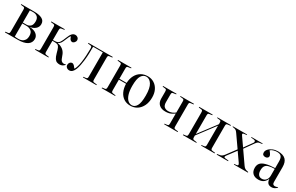

<svg xmlns="http://www.w3.org/2000/svg" viewBox="172 -1765 4646 3018"><g transform="rotate(30 2494.5 -256.5)"><path d="M50 0V-12L98 -18Q114 -20 119 -30Q124 -40 124 -66V-447Q124 -473 119 -483Q114 -493 98 -495L50 -501V-513H288Q377 -513 429.5 -485.5Q482 -458 482 -396Q482 -343 441.5 -309Q401 -275 345 -269V-268Q425 -265 468 -230Q511 -195 511 -144Q511 -74 452.5 -37Q394 0 282 0ZM217 -274H282Q324 -274 353.5 -300.5Q383 -327 383 -390Q383 -445 353.5 -471Q324 -497 275 -497Q256 -497 240.5 -496Q225 -495 217 -494ZM288 -16Q317 -16 345.5 -27.5Q374 -39 393 -67Q412 -95 412 -144Q412 -207 375.5 -232.5Q339 -258 289 -258H217V-21Q237 -18 254 -17Q271 -16 288 -16Z M1044 9Q1019 9 996 0.5Q973 -8 954 -36Q935 -64 919 -122Q904 -181 891.5 -208.5Q879 -236 865 -245Q851 -254 829 -256Q813 -258 795 -258Q777 -258 763 -258V-62Q763 -39 768 -30Q773 -21 788 -19L841 -11V0H596V-12L644 -18Q660 -20 665 -30Q670 -40 670 -66V-447Q670 -473 665 -483Q660 -493 644 -495L596 -501V-513H841V-502L788 -494Q773 -492 768 -483Q763 -474 763 -451V-273Q782 -273 797 -273.5Q812 -274 829 -277Q861 -283 881.5 -313.5Q902 -344 926 -408Q948 -467 973 -493.5Q998 -520 1032 -520Q1057 -520 1076.5 -503Q1096 -486 1096 -460Q1096 -435 1078 -415.5Q1060 -396 1040 -396Q998 -396 980 -465Q967 -455 956 -431.5Q945 -408 931 -373Q915 -331 898 -306.5Q881 -282 853 -270V-269Q910 -260 953 -226.5Q996 -193 1016 -129Q1035 -70 1053.5 -52.5Q1072 -35 1095 -35Q1104 -35 1110.5 -36.5Q1117 -38 1130 -42L1134 -34Q1113 -12 1092 -1.5Q1071 9 1044 9Z M1222 13Q1194 13 1174 -4.5Q1154 -22 1154 -48Q1154 -75 1170 -93.5Q1186 -112 1206 -112Q1229 -112 1246.5 -93Q1264 -74 1281 -51Q1295 -72 1303 -96Q1318 -138 1326.5 -197Q1335 -256 1339 -321.5Q1343 -387 1343 -447Q1343 -473 1338 -483Q1333 -493 1317 -495L1269 -501V-513H1711V-501L1664 -496Q1645 -494 1639 -486Q1633 -478 1633 -455V-58Q1633 -36 1639 -27.5Q1645 -19 1664 -17L1711 -12V0H1466V-11L1510 -16Q1529 -18 1534.5 -27Q1540 -36 1540 -58V-497H1364Q1364 -434 1362.5 -374Q1361 -314 1353 -246Q1348 -199 1338.5 -153Q1329 -107 1314.5 -69.5Q1300 -32 1277 -9.5Q1254 13 1222 13Z M2331 14Q2262 14 2211.5 -19Q2161 -52 2133 -112Q2105 -172 2103 -252H1973V-62Q1973 -39 1978 -30Q1983 -21 1998 -19L2051 -11V0H1806V-12L1854 -18Q1870 -20 1875 -30Q1880 -40 1880 -66V-447Q1880 -473 1875 -483Q1870 -493 1854 -495L1806 -501V-513H2051V-502L1998 -494Q1983 -492 1978 -483Q1973 -474 1973 -451V-268H2104Q2108 -349 2139 -406.5Q2170 -464 2222.5 -495Q2275 -526 2343 -526Q2407 -526 2457.5 -495Q2508 -464 2537.5 -406.5Q2567 -349 2567 -270Q2567 -183 2536.5 -119.5Q2506 -56 2453 -21Q2400 14 2331 14ZM2348 -4Q2401 -4 2433 -59.5Q2465 -115 2465 -245Q2465 -383 2424.5 -446Q2384 -509 2326 -509Q2271 -509 2237.5 -456Q2204 -403 2204 -274Q2204 -180 2224 -120Q2244 -60 2276.5 -32Q2309 -4 2348 -4Z M2940 0V-11L2984 -16Q3003 -18 3008.5 -27Q3014 -36 3014 -58V-238Q2993 -221 2954.5 -201.5Q2916 -182 2854 -182Q2781 -182 2739.5 -219.5Q2698 -257 2698 -330V-447Q2698 -473 2693 -483Q2688 -493 2672 -495L2624 -501V-513H2869V-502L2816 -494Q2801 -492 2796 -483Q2791 -474 2791 -451V-316Q2791 -260 2817.5 -235Q2844 -210 2893 -210Q2930 -210 2961 -223.5Q2992 -237 3014 -256V-455Q3014 -478 3008.5 -486.5Q3003 -495 2984 -497L2940 -502V-513H3185V-501L3138 -496Q3119 -494 3113 -486Q3107 -478 3107 -455V-58Q3107 -36 3113 -27.5Q3119 -19 3138 -17L3185 -12V0Z M3280 0V-12L3328 -18Q3344 -20 3349 -30Q3354 -40 3354 -66V-447Q3354 -473 3349 -483Q3344 -493 3328 -495L3280 -501V-513H3525V-502L3472 -494Q3457 -492 3452 -483Q3447 -474 3447 -451V-116L3685 -431V-455Q3685 -478 3679.5 -486.5Q3674 -495 3655 -497L3611 -502V-513H3856V-501L3809 -496Q3790 -494 3784 -486Q3778 -478 3778 -455V-58Q3778 -36 3784 -27.5Q3790 -19 3809 -17L3856 -12V0H3611V-11L3655 -16Q3674 -18 3679.5 -27Q3685 -36 3685 -58V-405L3447 -89V-62Q3447 -39 3452 -30Q3457 -21 3472 -19L3525 -11V0Z M3894 0V-11L3943 -19Q3960 -22 3975 -31.5Q3990 -41 4009 -64L4137 -236L3991 -445Q3977 -466 3962.5 -479.5Q3948 -493 3925 -497L3891 -503L3893 -513H4150V-503L4100 -497Q4084 -495 4080 -486Q4076 -477 4093 -453L4197 -304L4303 -452Q4314 -468 4307.5 -482Q4301 -496 4276 -498L4227 -503L4230 -513H4432V-503L4384 -496Q4365 -493 4353 -483.5Q4341 -474 4322 -448L4208 -288L4361 -68Q4379 -42 4396 -31.5Q4413 -21 4432 -17L4460 -11V0H4206V-11L4243 -14Q4290 -17 4259 -61L4149 -218L4030 -59Q4002 -21 4040 -17L4101 -11V0Z M4654 14Q4588 14 4551.5 -21.5Q4515 -57 4515 -121Q4515 -171 4541 -203.5Q4567 -236 4628.5 -254Q4690 -272 4796 -276V-398Q4796 -460 4772.5 -486Q4749 -512 4696 -512Q4662 -512 4629.5 -501.5Q4597 -491 4580 -474Q4606 -444 4616.5 -424.5Q4627 -405 4627 -392Q4627 -375 4612.5 -361.5Q4598 -348 4572 -348Q4517 -348 4517 -401Q4517 -433 4543 -462Q4569 -491 4612 -509Q4655 -527 4704 -527Q4799 -527 4844 -483Q4889 -439 4889 -347V-77Q4889 -49 4901.5 -37.5Q4914 -26 4933 -26Q4958 -26 4984 -40L4989 -33Q4966 -6 4942 4Q4918 14 4894 14Q4849 14 4827 -10.5Q4805 -35 4801 -84Q4776 -29 4740 -7.5Q4704 14 4654 14ZM4696 -25Q4740 -25 4768 -56.5Q4796 -88 4796 -138V-262Q4729 -261 4688.5 -249Q4648 -237 4630 -209Q4612 -181 4612 -132Q4612 -81 4633.5 -53Q4655 -25 4696 -25Z"/></g></svg>

Font: Display Regular
Style: Regular
Weight: 400
Designer: Latin by Veronika Burian and Jose Scaglione. Greek by Irene Vlachou. Cyrillic by Vera Evstafieva.
Foundry: TypeTogether
Version: Version 3.002